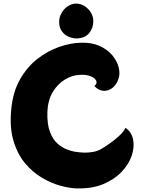

<svg xmlns="http://www.w3.org/2000/svg" viewBox="-20 -1040 807 1074"><path d="M502 -921Q502 -883 478.5 -854.5Q455 -826 408 -825Q386 -825 363 -835Q340 -845 325 -866.5Q310 -888 311 -921Q312 -948 326 -970.5Q340 -993 361.5 -1006.5Q383 -1020 405 -1020Q431 -1020 453 -1006Q475 -992 488.5 -969.5Q502 -947 502 -921ZM643 -600Q631 -563 606 -546Q581 -529 554.5 -532.5Q528 -536 508 -559Q525 -572 518.5 -587.5Q512 -603 487 -613.5Q462 -624 423 -621Q383 -619 343 -595Q303 -571 275.5 -526Q248 -481 245 -414Q243 -345 259.5 -302Q276 -259 302 -236.5Q328 -214 353.5 -204.5Q379 -195 395 -192Q417 -188 444.5 -186.5Q472 -185 499.5 -190Q527 -195 547 -207Q566 -218 592.5 -236.5Q619 -255 644.5 -278Q670 -301 682 -325Q716 -302 724.5 -260Q733 -218 717 -170Q701 -122 661 -79.5Q621 -37 558.5 -10.5Q496 16 410 14Q370 13 318.5 -1Q267 -15 215 -45.5Q163 -76 120.5 -126.5Q78 -177 55.5 -252Q33 -327 43 -429Q52 -526 92 -596Q132 -666 189 -710.5Q246 -755 310.5 -777.5Q375 -800 434 -801Q493 -803 537 -783Q581 -763 607.5 -731.5Q634 -700 643.5 -664.5Q653 -629 643 -600Z"/></svg>

Font: Potta One
Style: Regular
Weight: 400
Designer: 108,108go
Foundry: Font Zone 108
Version: Version 1.000